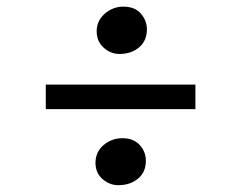

<svg xmlns="http://www.w3.org/2000/svg" viewBox="-20 -588 709 564"><path d="M331 -429.5Q305 -429.5 284.5 -448Q264 -466.5 264 -496Q264 -527 287.8 -547.8Q311.5 -568.5 342.5 -568.5Q376 -568.5 393.8 -548Q411.5 -527.5 411.5 -502Q411.5 -468 388.5 -448.8Q365.5 -429.5 331 -429.5ZM554 -339.5V-267.5H114.5V-339.5ZM260.5 -109.5Q260.5 -141.5 284.2 -161.8Q308 -182 339.5 -182Q372.5 -182 390.5 -162Q408.5 -142 408.5 -116Q408.5 -82 385.2 -63Q362 -44 327.5 -44Q302 -44 281.2 -62Q260.5 -80 260.5 -109.5Z"/></svg>

Font: Merriweather 72pt
Style: Bold
Weight: 700
Version: Version 2.100